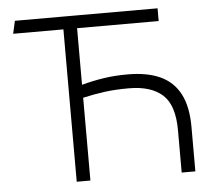

<svg xmlns="http://www.w3.org/2000/svg" viewBox="-51 -755 906 811"><g transform="rotate(-5 402.5 -350.0)"><path d="M29 -646 41 -700H646V-646ZM242 0V-700H300V-406Q348 -419 394.8 -426Q441.5 -433 496 -433Q577.5 -433 633 -407.8Q688.5 -382.5 716.8 -328.5Q745 -274.5 745 -189V0H687V-179Q687 -286.5 638 -330.2Q589 -374 496 -374Q437 -374 391 -367.8Q345 -361.5 300 -351V0Z"/></g></svg>

Font: Geologica-Sharp
Style: Regular
Weight: 100
Designer: Sindre Bremnes, Frode Helland
Foundry: Monokrom Skriftforlag AS
Version: Version 1.010;gftools[0.9.28]